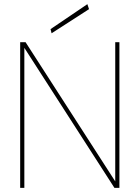

<svg xmlns="http://www.w3.org/2000/svg" viewBox="-20 -903 671 923"><path d="M77 0V-700H103L534 -31V-700H554V0H530L97 -673V0ZM228 -743 223 -763 400 -883 408 -859Z"/></svg>

Font: DM Sans 12pt Thin
Style: Regular
Weight: 250
Version: Version 4.004;gftools[0.9.30]